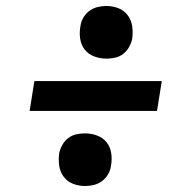

<svg xmlns="http://www.w3.org/2000/svg" viewBox="-20 -661 640 642"><path d="M336 -465Q314 -465 294.5 -472.5Q275 -480 263 -495.5Q251 -511 248 -532Q245 -553 249 -574Q251 -589 259 -602.5Q267 -616 279.5 -625Q292 -634 306.5 -637.5Q321 -641 335 -641Q357 -641 376 -633.5Q395 -626 407 -610Q419 -594 422 -573.5Q425 -553 422 -531Q419 -517 411.5 -503.5Q404 -490 391.5 -480.5Q379 -471 364.5 -468Q350 -465 336 -465ZM505 -290H79L95 -390H521ZM265 -39Q243 -39 224 -46.5Q205 -54 193 -70Q181 -86 178 -106.5Q175 -127 178 -149Q181 -163 188.5 -176.5Q196 -190 208.5 -199.5Q221 -209 235.5 -212Q250 -215 264 -215Q286 -215 305.5 -207.5Q325 -200 337 -184.5Q349 -169 352 -148Q355 -127 351 -106Q349 -91 341 -77.5Q333 -64 320.5 -55Q308 -46 293.5 -42.5Q279 -39 265 -39Z"/></svg>

Font: Iosevka Etoile
Style: Bold Italic
Weight: 700
Italic angle: -9°
Designer: Belleve Invis
Foundry: Belleve Invis
Version: Version 28.1.0; ttfautohint (v1.8.4)